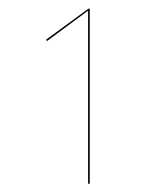

<svg xmlns="http://www.w3.org/2000/svg" viewBox="-20 -748 368 449"><path d="M189.9 -727.5V-318.4H186V-723.1L89.8 -651.9L87.9 -655.3L186.5 -727.5Z"/></svg>

Font: Fira Sans Compressed Four
Style: Regular
Weight: 100
Width: 1
Designer: Carrois Corporate & Edenspiekermann AG
Foundry: Carrois Corporate GbR & Edenspiekermann AG
Version: Version 4.203;PS 004.203;hotconv 1.0.88;makeotf.lib2.5.64775